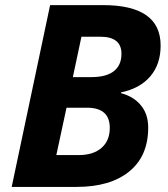

<svg xmlns="http://www.w3.org/2000/svg" viewBox="-20 -734 660 754"><path d="M384.8 -713.9Q610.8 -713.9 610.8 -555.2Q610.8 -481.9 570.3 -434.3Q529.8 -386.7 455.1 -371.1V-368.2Q504.9 -355 533.4 -320.3Q562 -285.6 562 -232.9Q562 -121.1 487.5 -60.5Q413.1 0 280.8 0H25.9L176.8 -713.9ZM338.9 -431.2Q397.5 -431.2 427.2 -454.6Q457 -478 457 -522.9Q457 -589.8 374 -589.8H299.8L266.1 -431.2ZM289.1 -125Q346.2 -125 378.7 -153.3Q411.1 -181.6 411.1 -231.9Q411.1 -311 321.8 -311H241.2L201.2 -125Z"/></svg>

Font: Open Sans Hebrew
Style: Bold Italic
Weight: 700
Italic angle: -12°
Foundry: Ascender Corporation, Yanek Iontef
Version: Version 2.001;PS 002.001;hotconv 1.0.70;makeotf.lib2.5.58329